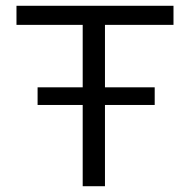

<svg xmlns="http://www.w3.org/2000/svg" viewBox="-20 -644 665 664"><path d="M266 0V-281H110V-342H266V-558H37V-624H580V-558H343V-342H515V-281H343V0Z"/></svg>

Font: Inconsolata Expanded Thin
Style: Regular
Weight: 100
Width: 7
Monospace: yes
Designer: Raph Levien, Cyreal, Brenton Simpson
Foundry: Raph Levien, Cyreal, Google
Version: Version 3.100; ttfautohint (v1.8.4.7-5d5b)